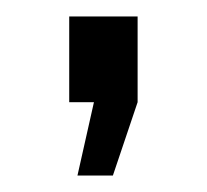

<svg xmlns="http://www.w3.org/2000/svg" viewBox="-20 -132 251 233"><path d="M74 81 94 -8H64V-112H147V-8L117 81Z"/></svg>

Font: YasnoRaleway Medium
Style: Regular
Weight: 500
Designer: Matt McInerney, Pablo Impallari, Rodrigo Fuenzalida
Foundry: Matt McInerney, Pablo Impallari, Rodrigo Fuenzalida
Version: Version 4.026